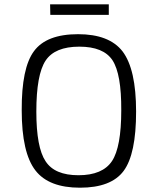

<svg xmlns="http://www.w3.org/2000/svg" viewBox="-20 -861 704 893"><path d="M214 -792 213 -841H486V-792ZM550 -622Q613 -539 613 -342Q613 -144 555 -66Q497 12 352 12Q207 12 145 -68Q81 -150 81 -348Q80 -545 138 -623Q196 -702 343 -702Q488 -702 550 -622ZM192 -579Q149 -514 149 -342Q149 -175 192 -111Q234 -46 345 -46Q457 -46 501 -112Q544 -177 544 -348Q545 -517 503 -581Q461 -644 349 -644Q235 -644 192 -579Z"/></svg>

Font: Taylor Sans Light
Style: Regular
Weight: 300
Italic angle: -8°
Designer: Natanael Gama
Version: Version 1.001 September 8, 2015